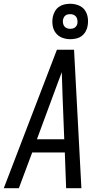

<svg xmlns="http://www.w3.org/2000/svg" viewBox="-32 -999 552 1019"><path d="M-12 0 270 -735H361L400 0H319L312 -190H139L68 0ZM309 -260 300 -490Q299 -522 298 -553.5Q297 -585 296 -616Q284 -585 272.5 -553.5Q261 -522 249 -490L164 -260ZM341 -791Q318 -791 297.5 -799Q277 -807 264 -824Q251 -841 247.5 -863Q244 -885 248 -908Q251 -923 259 -938Q267 -953 280.5 -962.5Q294 -972 309.5 -975.5Q325 -979 341 -979Q363 -979 384 -971Q405 -963 417.5 -946Q430 -929 433.5 -907Q437 -885 433 -862Q431 -847 422.5 -832Q414 -817 401 -807.5Q388 -798 372 -794.5Q356 -791 341 -791ZM341 -846Q347 -846 353.5 -847.5Q360 -849 365.5 -853Q371 -857 374.5 -863Q378 -869 379 -876Q380 -885 378.5 -894Q377 -903 372 -910Q367 -917 358.5 -920.5Q350 -924 341 -924Q334 -924 327.5 -922.5Q321 -921 315.5 -917Q310 -913 307 -907Q304 -901 302 -894Q301 -885 302.5 -876Q304 -867 309 -860Q314 -853 322.5 -849.5Q331 -846 341 -846Z"/></svg>

Font: Iosevka SS04 Oblique
Style: Regular
Weight: 400
Italic angle: -9°
Monospace: yes
Designer: Belleve Invis
Foundry: Belleve Invis
Version: Version 19.0.0; ttfautohint (v1.8.4)